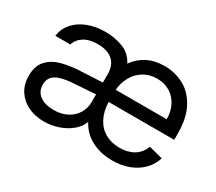

<svg xmlns="http://www.w3.org/2000/svg" viewBox="-106 -749 1096 973"><g transform="rotate(30 442.5 -262.0)"><path d="M421.4 -95.7H418.9Q408.2 -65.9 379.4 -41.3Q350.6 -16.6 309.6 -2Q268.6 12.7 222.7 12.7Q171.9 12.7 130.9 -6.8Q89.8 -26.4 65.9 -63.2Q42 -100.1 42 -150.4Q42 -207.5 70.8 -239.5Q99.6 -271.5 142.3 -283.9Q185.1 -296.4 241.2 -300.8L384.8 -308.1V-357.4Q384.8 -408.7 354.2 -436.3Q323.7 -463.9 264.6 -463.9Q216.3 -463.9 185.5 -444.1Q154.8 -424.3 145.5 -392.6H57.6Q63 -435.1 90.8 -467.8Q118.7 -500.5 164.8 -518.8Q210.9 -537.1 268.6 -537.1Q321.8 -537.1 369.9 -519.5Q418 -502 443.8 -453.1Q472.7 -493.7 515.6 -515.4Q558.6 -537.1 614.3 -537.1Q674.3 -537.1 726.1 -510.5Q777.8 -483.9 810.3 -424.6Q842.8 -365.2 842.8 -272.5V-237.3H459Q460.9 -182.1 481.7 -143.1Q502.4 -104 538.6 -83.7Q574.7 -63.5 622.1 -63.5Q670.4 -63.5 704.6 -84.2Q738.8 -105 753.9 -145.5L835 -124Q822.8 -84 793 -53.5Q763.2 -22.9 719.5 -6.1Q675.8 10.7 623 10.7Q552.7 10.7 500 -17.6Q447.3 -45.9 421.4 -95.7ZM237.3 -62.5Q282.7 -62.5 316.2 -80.6Q349.6 -98.6 367.2 -128.4Q384.8 -158.2 384.8 -192.4V-238.8L251 -229.5Q189.9 -225.6 158 -206.8Q126 -188 126 -147.5Q126 -106.4 156.5 -84.5Q187 -62.5 237.3 -62.5ZM757.8 -308.6Q757.8 -353 740 -387.9Q722.2 -422.9 689.5 -442.9Q656.7 -462.9 614.3 -462.9Q569.8 -462.9 535.6 -441.9Q501.5 -420.9 481.9 -385.5Q462.4 -350.1 459.5 -308.6Z"/></g></svg>

Font: Pretendard
Style: Regular
Weight: 400
Designer: Base glyphs from Inter by Rasmus Andersson; Hangeul glyphs from Noto Sans CJK(Source Han Sans) by Jang Soo-young and Kan
Foundry: Kil Hyung-jin
Version: Version 1.309